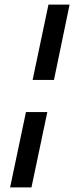

<svg xmlns="http://www.w3.org/2000/svg" viewBox="-20 -749 323 836"><path d="M191 -729H283L215 -401H122ZM93 -261H186L117 67H24Z"/></svg>

Font: Mona Sans Medium
Style: Italic
Weight: 500
Italic angle: -11.7°
Designer: Deni Anggara
Foundry: GitHub
Version: Version 2.000